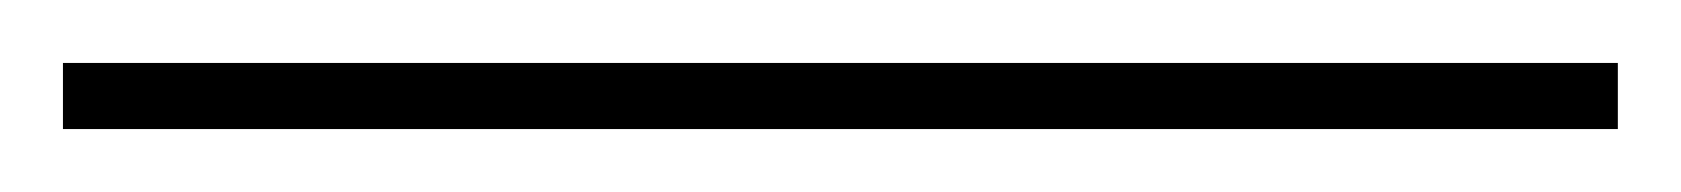

<svg xmlns="http://www.w3.org/2000/svg" viewBox="-46 174 534 61"><path d="M468 194V215H-26V194Z"/></svg>

Font: Elsie Swash Caps
Style: Regular
Weight: 400
Designer: Alejandro Inler
Foundry: Alejandro Inler
Version: 1.001